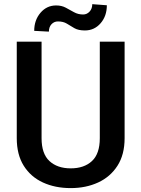

<svg xmlns="http://www.w3.org/2000/svg" viewBox="-20 -916 694 945"><path d="M471.2 -710.9H593.3V-235.8Q593.3 -154.8 558.1 -100.1Q522.9 -45.4 462.9 -17.8Q402.8 9.8 328.1 9.8Q251.5 9.8 191.4 -17.8Q131.3 -45.4 96.9 -100.1Q62.5 -154.8 62.5 -235.8V-710.9H184.6V-235.8Q184.6 -159.2 223.4 -123.3Q262.2 -87.4 328.1 -87.4Q394 -87.4 432.6 -123.3Q471.2 -159.2 471.2 -235.8ZM434.1 -895.5 505.9 -890.1Q505.9 -836.9 475.1 -801.5Q444.3 -766.1 397.9 -766.1Q365.7 -766.1 346.2 -777.3Q326.7 -788.6 309.1 -799.6Q291.5 -810.5 265.1 -810.5Q246.6 -810.5 233.6 -796.9Q220.7 -783.2 220.7 -760.3L148.4 -764.2Q148.4 -816.9 179.2 -853Q210 -889.2 256.3 -889.2Q283.2 -889.2 303.7 -878.2Q324.2 -867.2 344.2 -856Q364.3 -844.7 389.2 -844.7Q407.7 -844.7 420.9 -858.9Q434.1 -873 434.1 -895.5Z"/></svg>

Font: Vazirmatn RD FD Medium
Style: Regular
Weight: 500
Designer: Saber Rastikerdar
Foundry: Saber Rastikerdar
Version: Version 33.003